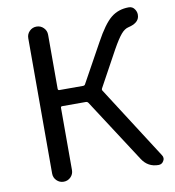

<svg xmlns="http://www.w3.org/2000/svg" viewBox="-83 -821 813 894"><g transform="rotate(-10 323.5 -373.5)"><path d="M397.5 -397.5Q393.6 -390.6 398.4 -384.8L618.2 -42Q623 -35.2 623 -27.3Q623 -20.5 619.1 -14.6Q611.3 0 594.7 0Q544.9 0 517.6 -42L323.2 -341.8Q319.3 -347.7 311.5 -347.7H200.2Q193.4 -347.7 193.4 -340.8V-46.9Q193.4 -27.3 179.7 -13.7Q166 0 146.5 0Q127 0 113.3 -13.7Q99.6 -27.3 99.6 -46.9V-686.5Q99.6 -706.1 113.3 -719.7Q127 -733.4 146.5 -733.4Q166 -733.4 179.7 -719.7Q193.4 -706.1 193.4 -686.5V-431.6Q193.4 -423.8 200.2 -423.8H312.5Q320.3 -423.8 323.2 -430.7L422.9 -611.3Q465.8 -690.4 501 -718.8Q536.1 -747.1 585 -747.1Q603.5 -747.1 613.3 -731.4Q621.1 -719.7 621.1 -706.1Q621.1 -701.2 620.1 -696.3Q614.3 -667 568.4 -656.2Q549.8 -652.3 532.7 -632.3Q515.6 -612.3 489.3 -565.4Z"/></g></svg>

Font: Gen Jyuu Gothic Regular
Style: Regular
Weight: 400
Designer: [Source Han Sans]
Ryoko NISHIZUKA  (kana & ideographs); Paul D. Hunt (Latin, Greek & Cyrillic); Wenlong ZHANG  (bopomofo
Version: Version 1.002.20150607